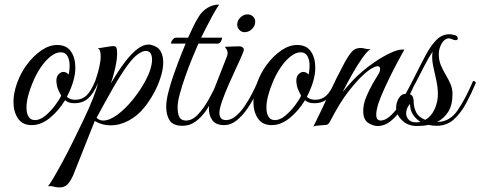

<svg xmlns="http://www.w3.org/2000/svg" viewBox="-20 -548 2104 841"><path d="M119 0Q78 0 58.5 -29.5Q39 -59 39 -101Q39 -140 54 -182Q70 -228 98.5 -266Q127 -304 161.5 -327.5Q196 -351 230 -351Q271 -351 290.5 -323Q310 -295 310 -252Q310 -222 300 -189Q290 -156 273 -124Q286 -111 310 -111Q338 -111 358 -129Q378 -147 397 -193Q409 -193 409 -184Q390 -138 365.5 -116.5Q341 -95 303 -96Q280 -96 265 -109Q237 -63 198.5 -31.5Q160 0 119 0ZM133 -22Q156 -22 179 -41.5Q202 -61 221 -86Q240 -111 248 -129Q232 -158 229.5 -172.5Q227 -187 227 -194Q227 -213 237 -223Q247 -233 257 -233Q271 -233 281 -221Q283 -232 284 -241.5Q285 -251 285 -260Q285 -286 275.5 -302.5Q266 -319 246 -319Q225 -319 202 -301Q179 -283 158.5 -253Q138 -223 123 -186Q110 -155 103 -127.5Q96 -100 96 -77Q96 -52 105 -37Q114 -22 133 -22Z M240 273Q228 273 215.5 269.5Q203 266 190 268Q196 262 213 233.5Q230 205 253 162.5Q276 120 300.5 70.5Q325 21 348 -27.5Q371 -76 387.5 -117.5Q404 -159 409 -184Q404 -184 400 -186Q396 -188 397 -193Q397 -193 403 -211Q409 -229 415 -254.5Q421 -280 421 -301Q421 -315 418 -325Q415 -335 407 -336L457 -344Q463 -345 468 -345.5Q473 -346 477 -346Q486 -346 489.5 -339.5Q493 -333 493 -313Q493 -288 484.5 -249.5Q476 -211 465 -182Q476 -200 493.5 -228Q511 -256 534 -285Q557 -314 582 -333.5Q607 -353 631 -353Q636 -353 644 -351Q672 -344 683.5 -323.5Q695 -303 695 -275Q695 -245 683.5 -209Q672 -173 653 -138.5Q634 -104 611 -76Q583 -41 544 -20Q505 1 464 1Q427 1 395 -18L300 221Q286 251 273 262Q260 273 240 273ZM432 -20Q460 -20 495 -46Q530 -72 562.5 -112.5Q595 -153 617 -194Q632 -222 639 -245.5Q646 -269 646 -286Q646 -325 618 -325Q605 -325 584.5 -311Q564 -297 537 -260Q508 -220 473.5 -159.5Q439 -99 403 -32Q415 -20 432 -20Z M940 -528Q927 -509 911 -480Q895 -451 881.5 -424Q868 -397 861 -383H953Q953 -379 949.5 -370Q946 -361 936 -357H849Q837 -330 821.5 -292Q806 -254 791.5 -213Q777 -172 767.5 -136.5Q758 -101 758 -79Q758 -49 766 -34.5Q774 -20 795 -20Q822 -20 847 -46.5Q872 -73 894.5 -113Q917 -153 934 -193Q946 -193 946 -184Q935 -157 919 -125Q903 -93 882.5 -63.5Q862 -34 836.5 -15.5Q811 3 780 3Q738 3 723 -20.5Q708 -44 708 -81Q708 -108 718 -146.5Q728 -185 742.5 -226Q757 -267 771 -302.5Q785 -338 793 -357H729Q729 -365 736 -374Q743 -383 751 -383H804Q812 -399 822.5 -423Q833 -447 851 -476Q866 -500 889.5 -514Q913 -528 940 -528Z M962 0Q925 0 910 -21.5Q895 -43 895 -71Q895 -86 898.5 -101.5Q902 -117 907 -130L974 -301Q977 -309 977 -315Q977 -325 972 -332.5Q967 -340 965 -343L1020 -345Q1035 -346 1041.5 -341.5Q1048 -337 1048 -331Q1048 -325 1041 -309Q1031 -285 1014 -249Q997 -213 980.5 -175Q964 -137 952.5 -104Q941 -71 941 -53Q941 -40 947.5 -31Q954 -22 970 -22Q991 -22 1011.5 -38.5Q1032 -55 1050 -81Q1068 -107 1083.5 -137Q1099 -167 1110 -193Q1122 -193 1122 -184Q1112 -159 1096 -127Q1080 -95 1059.5 -66.5Q1039 -38 1014.5 -19Q990 0 962 0ZM1051 -407Q1038 -407 1028.5 -417Q1019 -427 1019 -441Q1019 -458 1033 -471.5Q1047 -485 1064 -485Q1078 -485 1088 -476Q1098 -467 1098 -453Q1098 -435 1084 -421Q1070 -407 1051 -407Z M1170 0Q1129 0 1109.5 -29.5Q1090 -59 1090 -101Q1090 -140 1105 -182Q1121 -228 1149.5 -266Q1178 -304 1212.5 -327.5Q1247 -351 1281 -351Q1322 -351 1341.5 -323Q1361 -295 1361 -252Q1361 -222 1351 -189Q1341 -156 1324 -124Q1337 -111 1361 -111Q1389 -111 1409 -129Q1429 -147 1448 -193Q1460 -193 1460 -184Q1441 -138 1416.5 -116.5Q1392 -95 1354 -96Q1331 -96 1316 -109Q1288 -63 1249.5 -31.5Q1211 0 1170 0ZM1184 -22Q1207 -22 1230 -41.5Q1253 -61 1272 -86Q1291 -111 1299 -129Q1283 -158 1280.5 -172.5Q1278 -187 1278 -194Q1278 -213 1288 -223Q1298 -233 1308 -233Q1322 -233 1332 -221Q1334 -232 1335 -241.5Q1336 -251 1336 -260Q1336 -286 1326.5 -302.5Q1317 -319 1297 -319Q1276 -319 1253 -301Q1230 -283 1209.5 -253Q1189 -223 1174 -186Q1161 -155 1154 -127.5Q1147 -100 1147 -77Q1147 -52 1156 -37Q1165 -22 1184 -22Z M1352 8Q1388 -65 1421 -136.5Q1454 -208 1489 -273Q1509 -309 1523 -323.5Q1537 -338 1560 -338Q1568 -338 1577 -335.5Q1586 -333 1595 -333Q1601 -333 1604 -334Q1590 -326 1567.5 -294.5Q1545 -263 1522 -222Q1499 -181 1481 -145Q1500 -168 1521 -191Q1542 -214 1567 -235Q1591 -256 1624.5 -278.5Q1658 -301 1690 -316Q1722 -331 1741 -331Q1748 -331 1751 -330Q1751 -330 1740 -310.5Q1729 -291 1712.5 -259.5Q1696 -228 1679 -192.5Q1662 -157 1648.5 -124.5Q1635 -92 1631 -70Q1628 -57 1628 -46Q1628 -30 1634 -25Q1640 -20 1647 -20Q1666 -20 1686 -37Q1706 -54 1724.5 -80.5Q1743 -107 1759 -137Q1775 -167 1786 -193Q1798 -193 1798 -184Q1787 -157 1770.5 -124.5Q1754 -92 1733.5 -63Q1713 -34 1688 -15Q1663 4 1634 4Q1614 4 1592.5 -10Q1571 -24 1571 -62Q1571 -73 1573 -85.5Q1575 -98 1580 -113Q1588 -133 1599 -156Q1610 -179 1635 -219Q1642 -230 1643.5 -236Q1645 -242 1645 -246Q1645 -258 1634 -258Q1625 -258 1607.5 -248Q1590 -238 1564 -213Q1539 -189 1504.5 -145Q1470 -101 1425 -15Q1418 -2 1409.5 -1Q1401 0 1386 1Q1376 2 1367 2.5Q1358 3 1352 8Z M1807 4Q1766 4 1740.5 -21.5Q1715 -47 1715 -75Q1715 -98 1726.5 -117.5Q1738 -137 1757 -137L1758 -139Q1780 -179 1800.5 -220.5Q1821 -262 1846 -309Q1867 -348 1891.5 -373Q1916 -398 1949 -398Q1957 -398 1971 -394.5Q1985 -391 1985 -380Q1985 -372 1976 -372Q1969 -372 1960.5 -376Q1952 -380 1947 -380Q1928 -380 1915 -358Q1902 -336 1902 -311Q1902 -284 1911 -262.5Q1920 -241 1932 -221Q1944 -201 1953 -180.5Q1962 -160 1962 -136Q1962 -88 1943.5 -58.5Q1925 -29 1895 -14H1896Q1949 -14 1983.5 -63.5Q2018 -113 2052 -193Q2064 -193 2064 -184Q2045 -139 2022 -96Q1999 -53 1968 -25Q1937 3 1892 3Q1873 3 1857 -1Q1834 4 1807 4ZM1792 -102Q1792 -78 1803 -56Q1814 -34 1843 -23Q1869 -38 1883.5 -69.5Q1898 -101 1898 -135Q1898 -163 1892 -192Q1886 -221 1879.5 -249Q1873 -277 1873 -299Q1873 -306 1873.5 -311.5Q1874 -317 1875 -322Q1857 -295 1838.5 -259Q1820 -223 1803 -190Q1786 -157 1772 -136Q1792 -133 1792 -102ZM1759 -52Q1759 -36 1770 -24Q1781 -12 1803 -12Q1813 -12 1822 -14Q1801 -27 1788.5 -47Q1776 -67 1776 -93Q1767 -83 1763 -72.5Q1759 -62 1759 -52Z"/></svg>

Font: Great Vibes
Style: Regular
Weight: 400
Designer: Robert E. Leuschke, Viktoriya Grabowska, Viviana Monsalve, Eben Sorkin
Foundry: Robert E. Leuschke
Version: Version 1.103; ttfautohint (v1.8.4.7-5d5b)